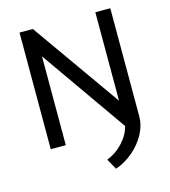

<svg xmlns="http://www.w3.org/2000/svg" viewBox="-131 -812 998 1126"><g transform="rotate(-15 368.5 -249.0)"><path d="M433.1 210 397 145Q454.1 123 496.1 76.9Q538.1 30.8 548.8 -19L184.1 -539.1V0H92.8V-708H173.8L553.2 -170.9V-708H644V-49.8Q644 2 616 54.4Q587.9 106.9 539.6 148.4Q491.2 189.9 433.1 210Z"/></g></svg>

Font: Sarala
Style: Regular
Weight: 400
Designer: Andres Torresi
Foundry: Huerta Tipografica
Version: Version 1.004;PS 001.003;hotconv 1.0.70;makeotf.lib2.5.58329